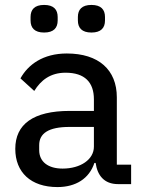

<svg xmlns="http://www.w3.org/2000/svg" viewBox="-20 -747 581 779"><path d="M159 -615C198 -615 214 -634 214 -664V-678C214 -708 198 -727 159 -727C120 -727 104 -708 104 -678V-664C104 -634 120 -615 159 -615ZM351 -615C390 -615 406 -634 406 -664V-678C406 -708 390 -727 351 -727C312 -727 296 -708 296 -678V-664C296 -634 312 -615 351 -615ZM512 0V-79H454V-352C454 -464 380 -530 251 -530C155 -530 94 -485 63 -429L119 -378C146 -422 185 -452 246 -452C324 -452 361 -413 361 -344V-297H263C115 -297 42 -243 42 -143C42 -48 105 12 213 12C287 12 342 -22 363 -86H368C375 -36 402 0 459 0ZM234 -63C176 -63 139 -90 139 -138V-158C139 -206 177 -232 262 -232H361V-152C361 -100 307 -63 234 -63Z"/></svg>

Font: IBM Plex Arabic Text
Style: Regular
Weight: 450
Designer: Mike Abbink, Paul van der Laan, Pieter van Rosmalen, Wael Morcos, Khajak Apelian
Foundry: Bold Monday
Version: Version 1.0